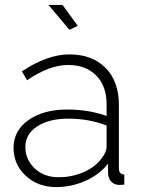

<svg xmlns="http://www.w3.org/2000/svg" viewBox="-20 -750 577 780"><path d="M177 -730H234L296 -645L262 -629ZM35 -150Q35 -219 95.5 -262Q156 -305 253 -305Q340 -305 413 -279V-328Q413 -400 371 -443Q329 -486 257 -486Q180 -486 90 -424L69 -460Q172 -529 262 -529Q355 -529 409 -474Q463 -419 463 -324V-66Q463 -42 485 -41V0Q463 2 460 1Q441 -1 430.5 -14Q420 -27 419 -44V-85Q383 -40 326.5 -15Q270 10 208 10Q134 10 84.5 -36Q35 -82 35 -150ZM393 -107Q413 -132 413 -154V-240Q342 -268 258 -268Q179 -268 131 -236.5Q83 -205 83 -153Q83 -102 121 -66Q159 -30 218 -30Q273 -30 320.5 -51Q368 -72 393 -107Z"/></svg>

Font: Raleway-v4020 Light
Style: Regular
Weight: 300
Designer: Matt McInerney, Pablo Impallari, Rodrigo Fuenzalida
Foundry: Matt McInerney, Pablo Impallari, Rodrigo Fuenzalida
Version: Version 4.020;PS 004.020;hotconv 1.0.88;makeotf.lib2.5.64775